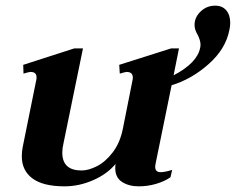

<svg xmlns="http://www.w3.org/2000/svg" viewBox="-20 -648 833 678"><path d="M57 -96Q57 -112 60 -128L108 -365Q109 -369 109 -375Q109 -394 88 -394Q82 -394 63 -388L62 -419L242 -477H273L204 -141Q200 -125 200 -109Q200 -46 268 -46Q293 -46 323 -61.5Q353 -77 378.5 -110.5Q404 -144 414 -194L448 -365Q449 -368 449 -374Q449 -394 427 -394Q423 -394 403 -388L401 -419L584 -477H612L593 -382Q677 -426 687 -480Q688 -484 688 -491Q688 -505 678 -525Q667 -543 667 -560Q667 -587 688.5 -607.5Q710 -628 740 -628Q765 -628 779 -611.5Q793 -595 793 -567Q793 -556 790 -542Q777 -475 716.5 -421.5Q656 -368 586 -347L530 -73Q528 -63 528 -59Q528 -40 547 -40Q562 -40 588 -48L582 -22Q560 -7 530.5 1.5Q501 10 470 10Q435 10 411 -5.5Q387 -21 387 -54Q387 -64 388 -69Q358 -33 308.5 -11.5Q259 10 208 10Q132 10 94.5 -18Q57 -46 57 -96Z"/></svg>

Font: Taviraj SemiBold
Style: Italic
Weight: 600
Italic angle: -12°
Designer: Katatrad Team
Foundry: CadsonDemak
Version: Version 1.001